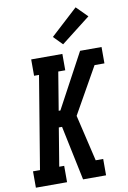

<svg xmlns="http://www.w3.org/2000/svg" viewBox="-105 -1049 738 1110"><g transform="rotate(-10 264.0 -493.5)"><path d="M13 0V-96H54L144 -639H115V-735H298V-639H257L220 -415H230L402 -735H528V-639H470L317 -368L381 -96H425V0H290L223 -320H204L167 -96H196V0ZM312 -789 261 -841 420 -987 484 -923Z"/></g></svg>

Font: Iosevka Gothic
Style: Bold Italic
Weight: 700
Italic angle: -9°
Monospace: yes
Designer: Belleve Invis
Foundry: Belleve Invis
Version: Version 15.5.1; ttfautohint (v1.8.4)